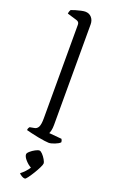

<svg xmlns="http://www.w3.org/2000/svg" viewBox="-196 -842 675 1131"><g transform="rotate(20 141.5 -277.0)"><path d="M188 0Q181 0 161.5 -2.5Q142 -5 119 -9.5Q96 -14 75 -19Q54 -24 43 -27Q43 -35 46 -40.5Q49 -46 51 -48L78 -53Q95 -55 103.5 -71Q112 -87 112 -126V-713Q112 -721 108 -727Q104 -733 94 -736L34 -754Q35 -763 37.5 -769.5Q40 -776 42 -779Q52 -783 68.5 -788Q85 -793 101.5 -796.5Q118 -800 127 -800Q152 -800 167 -783Q182 -766 182 -740V-110Q182 -89 178.5 -74.5Q175 -60 172 -55L251 -48Q253 -45 255 -40Q257 -35 257 -28Q248 -18 225 -9Q202 0 188 0ZM128 246Q118 246 107.5 239.5Q97 233 91 226Q104 216 117.5 202Q131 188 140 173Q122 164 104 144Q86 124 86 109Q86 101 99 89.5Q112 78 128 69.5Q144 61 153 61Q161 61 172.5 73Q184 85 193 100.5Q202 116 202 125Q202 132 192.5 151.5Q183 171 169.5 193Q156 215 144.5 230.5Q133 246 128 246Z"/></g></svg>

Font: Texturina ExtraLight
Style: Regular
Weight: 200
Designer: Guillermo Torres Carreño
Foundry: Omnibus-Type
Version: Version 1.002; ttfautohint (v1.8.3)